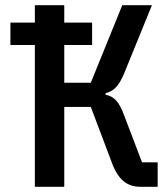

<svg xmlns="http://www.w3.org/2000/svg" viewBox="-20 -718 640 738"><path d="M114 0H227V-307H329L411 -90C435 -26 470 0 520 0H586V-94H526L457 -275C437 -329 418 -347 386 -354V-360C417 -367 437 -388 456 -433L564 -698H450L329 -400H227V-545H334V-631H227V-698H114V-631H20V-545H114Z"/></svg>

Font: IBM Plex Mono Medm
Style: Regular
Weight: 500
Monospace: yes
Designer: Mike Abbink, Paul van der Laan, Pieter van Rosmalen
Foundry: Bold Monday
Version: Version 2.004